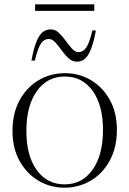

<svg xmlns="http://www.w3.org/2000/svg" viewBox="-20 -862 601 892"><path d="M279 10Q213.5 10 158.8 -22.5Q104 -55 71 -114.2Q38 -173.5 38 -253.5Q38 -335 70.5 -395.2Q103 -455.5 158.2 -488.8Q213.5 -522 282 -522Q348 -522 402.8 -489.5Q457.5 -457 490.2 -398Q523 -339 523 -258.5Q523 -177 490.2 -116.5Q457.5 -56 402 -23Q346.5 10 279 10ZM280 -5.5Q362 -5.5 410.2 -73.8Q458.5 -142 458.5 -258.5Q458.5 -373 410.5 -439.8Q362.5 -506.5 281 -506.5Q199 -506.5 150.8 -438.2Q102.5 -370 102.5 -253.5Q102.5 -139 150.5 -72.2Q198.5 -5.5 280 -5.5ZM425.5 -720.5Q414 -658.5 400 -627.2Q386 -596 370.5 -585.8Q355 -575.5 337.5 -575.5Q316 -575.5 298.8 -591.2Q281.5 -607 266.5 -628Q251.5 -649 237 -665Q222.5 -681 206.5 -681Q185 -681 170.5 -660.2Q156 -639.5 142 -580.5H126Q137.5 -642.5 151.5 -673.8Q165.5 -705 181.5 -715.2Q197.5 -725.5 216 -725.5Q236.5 -725.5 253.2 -709.8Q270 -694 285 -673Q300 -652 314.5 -636Q329 -620 344.5 -620Q366 -620 380.5 -640.8Q395 -661.5 409 -720.5ZM143 -811.5V-842H418V-811.5Z"/></svg>

Font: Newsreader Display Light
Style: Regular
Weight: 300
Designer: Hugues Gentile
Foundry: Production Type
Version: Version 1.001